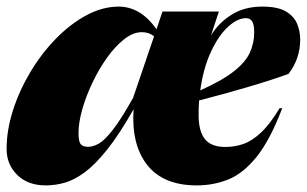

<svg xmlns="http://www.w3.org/2000/svg" viewBox="-28 -547 930 582"><path d="M827.5 -219Q790.5 -122 749.8 -71.5Q709 -21 664 -3Q619 15 568.5 15Q467 15 418.2 -47Q369.5 -109 377 -216Q334 -140 297.2 -94Q260.5 -48 228.5 -24.5Q196.5 -1 167.8 7Q139 15 111 15Q56.5 15 24.2 -16.8Q-8 -48.5 -8 -95.5Q-8 -152 11.2 -212.2Q30.5 -272.5 64 -328.5Q97.5 -384.5 141 -429.2Q184.5 -474 233.5 -500.5Q282.5 -527 332.5 -527Q363.5 -527 392 -510.8Q420.5 -494.5 446.5 -458.5L464.5 -512H635.5L611.5 -439.5Q634.5 -477.5 673.5 -502.2Q712.5 -527 767.5 -527Q814 -527 838.8 -512.2Q863.5 -497.5 872.8 -474.5Q882 -451.5 882 -427.5Q882 -369 846.5 -323Q794.5 -304 721 -282.5Q647.5 -261 575.5 -242.5Q574 -221 574 -198.5Q574 -149.5 593 -125.5Q612 -101.5 655.5 -101.5Q682.5 -101.5 708.8 -110.2Q735 -119 762.5 -144.5Q790 -170 819.5 -219ZM718 -492Q692 -492 663.2 -465.8Q634.5 -439.5 611.5 -390.2Q588.5 -341 579 -273Q646 -303 681.2 -331Q716.5 -359 729.5 -387.8Q742.5 -416.5 742.5 -448.5Q742.5 -473.5 736 -482.8Q729.5 -492 718 -492ZM210 -144Q210 -119.5 216 -110.8Q222 -102 239.5 -102Q254 -102 271.2 -111.5Q288.5 -121 313.5 -152.8Q338.5 -184.5 375.5 -250.5L439 -437Q423.5 -449.5 402 -449.5Q375.5 -449.5 348.2 -428Q321 -406.5 296.2 -371.8Q271.5 -337 252 -296Q232.5 -255 221.2 -215Q210 -175 210 -144Z"/></svg>

Font: Newsreader Display ExtraBold
Style: Italic
Weight: 800
Italic angle: -17°
Designer: Hugues Gentile
Foundry: Production Type
Version: Version 1.001